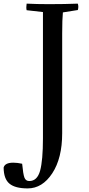

<svg xmlns="http://www.w3.org/2000/svg" viewBox="-111 -819 493 1068"><path d="M234.9 -632.8V-78.1Q234.9 61 179.7 145Q124.5 229 43 229Q-26.4 229 -58.3 202.6Q-90.3 176.3 -90.8 112.8Q-83.5 85.9 -37.1 85.9Q-14.6 85.9 12.2 91.8Q17.6 149.9 24.9 168.9Q32.2 188 51.8 188Q96.2 188 112.1 130.4Q127.9 72.8 127.9 -49.8V-752L37.1 -762.2Q33.7 -776.9 37.1 -798.8Q92.8 -795.9 161.1 -795.9Q250 -795.9 321.8 -798.8Q327.6 -781.2 321.8 -763.2L238.8 -750Q234.9 -711.9 234.9 -632.8Z"/></svg>

Font: Adamina
Style: Regular
Weight: 400
Designer: Cyreal (www.cyreal.org)
Foundry: Cyreal (www.cyreal.org)
Version: Version 1.010